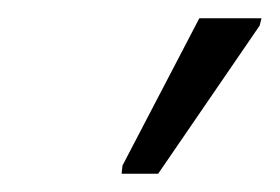

<svg xmlns="http://www.w3.org/2000/svg" viewBox="-20 -796 306 210"><path d="M113 -606 114 -615 198 -776H266L264 -768L153 -606Z"/></svg>

Font: Noto Sans Light
Style: Italic
Weight: 300
Italic angle: -12°
Designer: Monotype Design Team
Foundry: Monotype Imaging Inc.
Version: Version 2.013; ttfautohint (v1.8.4.7-5d5b)